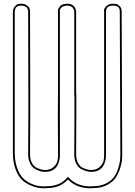

<svg xmlns="http://www.w3.org/2000/svg" viewBox="-20 -814 724 1029"><path d="M340 -794H341Q362 -794 373.5 -783Q385 -772 386 -761L388 -750V-312H389V-194L388 13Q388 41 398.5 60Q409 79 425 86Q441 93 450.5 95Q460 97 468 97H469Q497 97 514 81Q531 65 534.5 50Q538 35 538 19V9V-194V-343V-750Q537 -755 538 -762.5Q539 -770 551 -782Q563 -794 587 -794H588Q595 -794 603 -792.5Q611 -791 621.5 -781Q632 -771 632 -753V-743L635 1V13Q635 30 633 48.5Q631 67 621.5 94.5Q612 122 597 142.5Q582 163 551.5 178.5Q521 194 480 194Q474 195 465 195Q390 195 344 148Q303 194 232 194Q226 195 217 195Q200 195 182.5 192Q165 189 139.5 177.5Q114 166 95 147Q76 128 62.5 90.5Q49 53 49 3V-746Q49 -766 58 -777.5Q67 -789 74.5 -791.5Q82 -794 90 -794H93Q115 -794 127 -783Q139 -772 140 -761L141 -750L142 -312V-194L141 13Q141 41 151.5 60Q162 79 178 86Q194 93 203.5 95Q213 97 221 97H222Q250 97 267 81Q284 65 287.5 50Q291 35 291 19V9L290 -194L291 -343V-750Q290 -754 290.5 -760.5Q291 -767 300.5 -779Q310 -791 330 -793Q336 -794 340 -794ZM340 -784Q337 -784 332 -783H331Q316 -781 308.5 -772.5Q301 -764 300.5 -759.5Q300 -755 301 -751V-184Q301 -152 301 -87.5Q301 -23 301 9V19Q301 31 298.5 43.5Q296 56 288.5 71.5Q281 87 264 97Q247 107 222 107H221Q215 107 207 106Q199 105 184.5 99.5Q170 94 159 85Q148 76 139.5 57Q131 38 131 13L132 -194V-312L131 -750Q131 -752 131 -754.5Q131 -757 129 -763Q127 -769 123.5 -773Q120 -777 112 -780.5Q104 -784 93 -784H90Q59 -784 59 -746V3Q59 51 72 86.5Q85 122 102.5 140Q120 158 144 169Q168 180 184 182.5Q200 185 217 185L230 184H231H232Q299 184 337 141L344 133L351 141Q394 185 465 185L478 184H479H480Q518 184 546.5 170Q575 156 589.5 136.5Q604 117 612.5 91Q621 65 623 47.5Q625 30 625 13V1L622 -743V-753Q622 -784 588 -784H587Q574 -784 565 -780.5Q556 -777 553 -771Q550 -765 549 -761Q548 -757 548 -753V-751V19Q548 31 545.5 43.5Q543 56 535.5 71.5Q528 87 511 97Q494 107 469 107H468Q459 107 448 104.5Q437 102 419 94Q401 86 389.5 65Q378 44 378 13L379 -194V-302H378V-750Q378 -752 378 -754.5Q378 -757 375.5 -762.5Q373 -768 369.5 -772.5Q366 -777 358.5 -780.5Q351 -784 341 -784Z"/></svg>

Font: Soda Fountain
Style: Outline
Weight: 400
Version: Version 1.0